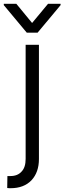

<svg xmlns="http://www.w3.org/2000/svg" viewBox="-54 -784 339 1011"><path d="M112 165Q72 207 2 207H-5L-16 206L-15 143H1Q39 143 60 119Q81 97 81 53V-548H151V53Q151 123 112 165ZM199 -764H265V-757L144 -612H87L-34 -757V-764H32L115 -663Z"/></svg>

Font: Sinter Normal
Style: Regular
Weight: 350
Foundry: Adobe & rsms
Version: Version 1.000